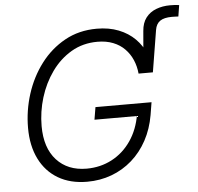

<svg xmlns="http://www.w3.org/2000/svg" viewBox="-56 -879 976 946"><g transform="rotate(-5 432.0 -405.5)"><path d="M660.6 -511.7 677.2 -705.6Q680.2 -746.1 699.7 -771.5Q719.2 -796.9 750.5 -808.8Q781.7 -820.8 819.3 -820.8Q832.5 -820.8 844.7 -820.1Q856.9 -819.3 864.3 -817.9L855.5 -762.2Q847.7 -762.7 838.4 -762.9Q829.1 -763.2 823.2 -763.2Q784.7 -763.2 764.9 -749.5Q745.1 -735.8 740.2 -705.6L706.5 -499ZM337.9 9.8Q254.4 9.8 194.3 -25.6Q134.3 -61 102.1 -126Q69.8 -190.9 69.8 -279.8Q69.8 -365.2 95.9 -447Q122.1 -528.8 171.6 -594.2Q221.2 -659.7 291.3 -698.5Q361.3 -737.3 449.7 -737.3Q509.8 -737.3 557.4 -718.5Q605 -699.7 637.9 -666.7Q670.9 -633.8 688.2 -590.6Q705.6 -547.4 706.1 -499H635.7Q632.3 -535.2 618.9 -566.4Q605.5 -597.7 582 -621.8Q558.6 -646 524.7 -659.4Q490.7 -672.9 447.3 -672.9Q375 -672.9 317.6 -639.2Q260.3 -605.5 220 -549.1Q179.7 -492.7 158.4 -423.3Q137.2 -354 137.2 -282.7Q137.2 -174.8 192.1 -114.7Q247.1 -54.7 340.3 -54.7Q408.7 -54.7 465.6 -84.7Q522.5 -114.7 560.3 -169.9Q598.1 -225.1 610.4 -298.8L630.9 -291.5H399.4L409.7 -353H687L676.8 -290.5Q665 -222.2 635 -166.7Q605 -111.3 560.1 -71.8Q515.1 -32.2 458.5 -11.2Q401.9 9.8 337.9 9.8Z"/></g></svg>

Font: Inter 16pt Light
Style: Italic
Weight: 300
Italic angle: -9.3988°
Version: Version 4.001;git-66647c0bb